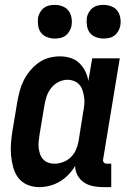

<svg xmlns="http://www.w3.org/2000/svg" viewBox="-20 -759 540 787"><path d="M141 8Q115 8 92.5 -1.5Q70 -11 55.5 -29.5Q41 -48 34.5 -72Q28 -96 25.5 -120.5Q23 -145 25 -171Q27 -197 31 -222L51 -342Q55 -365 61 -387Q67 -409 77.5 -430Q88 -451 103.5 -469.5Q119 -488 138.5 -502Q158 -516 180.5 -522Q203 -528 225 -528Q248 -528 269 -521.5Q290 -515 305 -500.5Q320 -486 329.5 -467Q339 -448 342 -427L358 -520H471L403 -108Q402 -104 402.5 -100Q403 -96 405.5 -93Q408 -90 411.5 -89Q415 -88 419 -88H436V8H403Q382 8 361.5 4Q341 0 324.5 -11Q308 -22 298 -40Q288 -58 288 -79Q277 -60 260.5 -43Q244 -26 224.5 -14.5Q205 -3 183.5 2.5Q162 8 141 8ZM202 -88Q220 -88 238 -94.5Q256 -101 270 -114.5Q284 -128 291.5 -145.5Q299 -163 302 -180L321 -300Q324 -315 325.5 -330Q327 -345 325 -359Q323 -373 319 -386.5Q315 -400 306.5 -410.5Q298 -421 284.5 -426.5Q271 -432 257 -432Q238 -432 220 -423Q202 -414 189.5 -398Q177 -382 171 -363.5Q165 -345 162 -327L142 -207Q140 -193 138.5 -179.5Q137 -166 138.5 -153Q140 -140 144 -128Q148 -116 156.5 -106.5Q165 -97 177 -92.5Q189 -88 202 -88ZM404 -601Q388 -601 372.5 -607Q357 -613 348 -625Q339 -637 336.5 -653.5Q334 -670 336 -687Q338 -698 344.5 -709Q351 -720 360.5 -727Q370 -734 381.5 -736.5Q393 -739 405 -739Q421 -739 436.5 -733Q452 -727 461 -715Q470 -703 473 -686.5Q476 -670 473 -653Q471 -642 464.5 -631Q458 -620 448.5 -613Q439 -606 427.5 -603.5Q416 -601 404 -601ZM204 -601Q188 -601 172.5 -607Q157 -613 148 -625Q139 -637 136.5 -653.5Q134 -670 136 -687Q138 -698 144.5 -709Q151 -720 160.5 -727Q170 -734 181.5 -736.5Q193 -739 205 -739Q221 -739 236.5 -733Q252 -727 261 -715Q270 -703 273 -686.5Q276 -670 273 -653Q271 -642 264.5 -631Q258 -620 248.5 -613Q239 -606 227.5 -603.5Q216 -601 204 -601Z"/></svg>

Font: Iosevka Web
Style: Bold Italic
Weight: 700
Italic angle: -9°
Monospace: yes
Designer: Belleve Invis
Foundry: Belleve Invis
Version: Version 28.0.3; ttfautohint (v1.8.3)